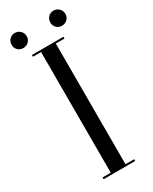

<svg xmlns="http://www.w3.org/2000/svg" viewBox="-215 -886 748 937"><g transform="rotate(-30 159.0 -417.5)"><path d="M70 -690V-700H248V-690H199V-10H248V0H70V-10H116V-690ZM21 -762Q9 -774 9 -792Q9 -810 21 -822.5Q33 -835 51 -835Q69 -835 81.5 -822.5Q94 -810 94 -792Q94 -774 81.5 -762Q69 -750 51 -750Q33 -750 21 -762ZM239 -762Q227 -774 227 -792Q227 -810 239 -822.5Q251 -835 269 -835Q287 -835 299.5 -822.5Q312 -810 312 -792Q312 -774 299.5 -762Q287 -750 269 -750Q251 -750 239 -762Z"/></g></svg>

Font: Italiana
Style: Regular
Weight: 400
Designer: Santiago Orozco
Foundry: Santiago Orozco
Version: Version 001.001